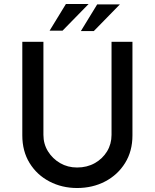

<svg xmlns="http://www.w3.org/2000/svg" viewBox="-20 -936 776 964"><path d="M198 -259Q198 -213 221 -176Q244 -139 282 -117Q320 -95 367 -95Q417 -95 456 -117Q495 -139 517.5 -176Q540 -213 540 -259V-726H645V-256Q645 -177 608 -117.5Q571 -58 508 -25Q445 8 367 8Q291 8 228 -25Q165 -58 128.5 -117.5Q92 -177 92 -256V-726H198ZM425 -916 294 -782H229L311 -916ZM582 -914 451 -780H386L468 -914Z"/></svg>

Font: Josefin Sans Thin Medium
Style: Regular
Weight: 500
Version: Version 2.000